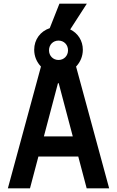

<svg xmlns="http://www.w3.org/2000/svg" viewBox="-20 -1030 640 1050"><path d="M144 0 190 -174H408L454 0H577L396 -666C419 -690 433 -722 433 -758C433 -807 406 -849 364 -869L455 -1010H305L252 -876C201 -859 167 -814 167 -758C167 -722 181 -690 204 -666L23 0ZM220 -284 297 -575H301L378 -284ZM300 -702C270 -702 248 -725 248 -755C248 -785 270 -808 300 -808C330 -808 352 -785 352 -755C352 -725 330 -702 300 -702Z"/></svg>

Font: CommitMono
Style: 700Regular
Weight: 700
Monospace: yes
Designer: Eigil Nikolajsen
Foundry: Eigil Nikolajsen
Version: Version 1.143